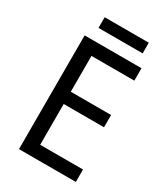

<svg xmlns="http://www.w3.org/2000/svg" viewBox="-207 -949 915 1044"><g transform="rotate(30 250.0 -427.0)"><path d="M410 -854H133V-787H410ZM445 0V-78H176V-334H429V-411H176V-636H445V-714H88V0Z"/></g></svg>

Font: Noto Sans Gurmukhi SemiCondensed
Style: Regular
Weight: 400
Width: 4
Designer: Jelle Bosma - Monotype Design Team
Foundry: Monotype Imaging Inc.
Version: Version 2.004